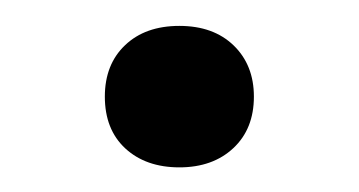

<svg xmlns="http://www.w3.org/2000/svg" viewBox="-20 -356 284 152"><path d="M122 -223.5Q95.5 -223.5 79.2 -238.5Q63 -253.5 63 -279.5Q63 -305 79 -320.2Q95 -335.5 122 -335.5Q149 -335.5 165 -320Q181 -304.5 181 -279.5Q181 -254 164.8 -238.8Q148.5 -223.5 122 -223.5Z"/></svg>

Font: Encode Sans SemiExpanded SemiExpanded
Style: Regular
Weight: 400
Width: 6
Designer: Multiple Designers
Foundry: Impallari Type
Version: Version 3.000; ttfautohint (v1.8.3) -l 8 -r 50 -G 200 -x 14 